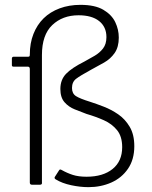

<svg xmlns="http://www.w3.org/2000/svg" viewBox="-20 -762 628 792"><path d="M312 -742Q372 -742 406.5 -721.5Q441 -701 455.5 -670.5Q470 -640 470 -607Q470 -568 453 -543.5Q436 -519 409.5 -504Q383 -489 355 -474Q311 -450 294 -437Q277 -424 277 -399Q277 -376 293.5 -365.5Q310 -355 352 -342Q377 -334 408 -322Q439 -310 467.5 -290.5Q496 -271 515 -239Q534 -207 534 -159Q534 -104 508 -66Q482 -28 439 -9Q396 10 345 10Q311 10 273.5 2Q236 -6 210 -22Q203 -26 206 -32L224 -60Q227 -65 234 -61Q257 -48 280.5 -40.5Q304 -33 337 -33Q405 -33 444.5 -65Q484 -97 484 -155Q484 -199 463 -225Q442 -251 408.5 -266Q375 -281 337 -292Q313 -301 288 -311Q263 -321 246 -340.5Q229 -360 229 -395Q229 -433 252.5 -457.5Q276 -482 328 -508Q350 -520 370.5 -532Q391 -544 405 -562Q419 -580 419 -609Q419 -651 389 -675Q359 -699 304 -699Q238 -699 195.5 -658.5Q153 -618 153 -535V-11Q155 0 145 0H112Q103 0 103 -9V-477Q103 -487 95 -487H36Q29 -487 29 -493V-521Q29 -523 30.5 -525.5Q32 -528 36 -528H96Q101 -528 102 -530.5Q103 -533 103 -537Q103 -584 118 -622Q133 -660 160 -686.5Q187 -713 226 -727.5Q265 -742 312 -742Z"/></svg>

Font: Libre Franklin ExtraLight
Style: Regular
Weight: 250
Designer: Pablo Impallari, Rodrigo Fuenzalida, Nhung Nguyen
Foundry: Impallari Type
Version: Version 3.000